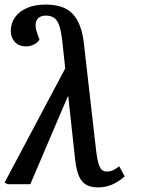

<svg xmlns="http://www.w3.org/2000/svg" viewBox="-41 -802 616 836"><path d="M387 14Q355 14 334.5 2.5Q314 -9 302.5 -36Q291 -63 286 -109L256 -384L252 -377L91 0H-8L-21 -7L243 -504L230 -625Q225 -667 217 -690.5Q209 -714 195 -724Q181 -734 159 -734Q137 -734 125.5 -723Q114 -712 114 -693Q114 -681 117 -670Q120 -659 126 -642L131 -629Q122 -616 106.5 -608Q91 -600 72 -600Q42 -600 24 -619Q6 -638 6 -667Q6 -701 24.5 -727Q43 -753 77 -767.5Q111 -782 157 -782Q195 -782 224 -773Q253 -764 273.5 -743.5Q294 -723 307 -689.5Q320 -656 325 -606L378 -142Q382 -110 387.5 -91Q393 -72 401.5 -63.5Q410 -55 423 -55Q438 -55 450.5 -60.5Q463 -66 478 -78L502 -34Q476 -11 447.5 1.5Q419 14 387 14Z"/></svg>

Font: Literata Medium
Style: Italic
Weight: 500
Italic angle: -2°
Designer: Latin by Veronika Burian and Jose Scaglione. Greek by Irene Vlachou. Cyrillic by Vera Evstafieva
Foundry: TypeTogether
Version: Version 3.103;gftools[0.9.29]